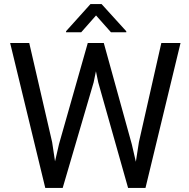

<svg xmlns="http://www.w3.org/2000/svg" viewBox="-20 -922 927 942"><path d="M865.7 -710.9 693.8 0H608.4L461.9 -518.1L450.7 -572.3L439.5 -518.1L287.6 0H202.1L29.8 -710.9H123.5L235.8 -224.6L250 -130.4L269.5 -214.8L410.6 -710.9H489.3L626.5 -214.8L646.5 -128.4L661.6 -225.1L771.5 -710.9ZM478.5 -901.9 599.6 -768.6V-763.7H524.4L451.2 -846.2L378.4 -763.7H304.2V-769L423.8 -901.9Z"/></svg>

Font: Roboto21382017
Style: Regular
Weight: 400
Designer: Christian Robertson
Foundry: Google
Version: Version 2.138; 2017